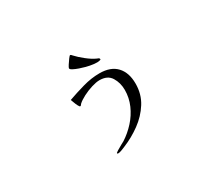

<svg xmlns="http://www.w3.org/2000/svg" viewBox="-116 -806 1231 1092"><g transform="rotate(-30 500.0 -259.5)"><path d="M670 -244Q670 -175 636 -121Q602 -67 548.5 -28Q495 11 436 35Q427 39 411.5 45Q396 51 387 51Q386 51 383 50Q380 49 380 47Q380 44 394.5 35Q409 26 425.5 17Q442 8 446 6Q488 -21 523 -59.5Q558 -98 578.5 -145Q599 -192 599 -243Q599 -290 576.5 -326.5Q554 -363 501 -363Q480 -363 449 -353.5Q418 -344 389 -329Q360 -314 344 -299Q342 -297 339.5 -293Q337 -289 333 -289Q329 -289 322.5 -301.5Q316 -314 311 -328.5Q306 -343 304 -347Q354 -365 410.5 -381Q467 -397 521 -397Q594 -397 632 -356.5Q670 -316 670 -244ZM566 -464Q566 -460 555.5 -458.5Q545 -457 542 -457Q530 -457 518.5 -458.5Q507 -460 496 -462Q489 -463 471.5 -467.5Q454 -472 434 -479Q414 -486 399.5 -493.5Q385 -501 385 -508Q385 -512 394.5 -527Q404 -542 414.5 -556Q425 -570 428 -570Q432 -570 435 -566.5Q438 -563 440 -561Q460 -539 491.5 -514Q523 -489 550 -477Q554 -476 560 -473Q566 -470 566 -464Z"/></g></svg>

Font: Kaisei Decol
Style: Regular
Weight: 400
Designer: Font-Kai, 金井和夫
Foundry: KAZUO KANAI
Version: Version 5.003